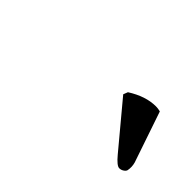

<svg xmlns="http://www.w3.org/2000/svg" viewBox="-29 -844 449 449"><g transform="rotate(45 196.0 -619.5)"><path d="M326.7 -699.2 369.6 -573.2Q373 -561 370.6 -548.8Q369.6 -544.9 364.5 -541.5Q359.4 -538.1 353.5 -538.1Q345.2 -538.1 328.6 -558.1L237.8 -667L242.2 -678.2Q278.3 -701.2 312 -701.2Q318.8 -701.2 326.7 -699.2Z"/></g></svg>

Font: Linux Biolinum G
Style: Italic
Weight: 400
Italic angle: -12°
Designer: Philipp H. Poll
Foundry: Philipp H. Poll
Version: Version 0.5.1